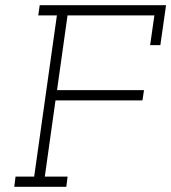

<svg xmlns="http://www.w3.org/2000/svg" viewBox="-20 -720 660 740"><path d="M39.9 -39.4 35 0H235.6L240.5 -39.4H152.7L193.9 -333.1H529L535 -372.5H199.8L240.3 -660.6H575L558.6 -546H598L620 -700H133L127.5 -660.6H199.3L111.7 -39.4Z"/></svg>

Font: Josefin Slab Thin
Style: Italic
Weight: 100
Italic angle: -12°
Designer: Santiago Orozco
Foundry: Typemade
Version: Version 2.000